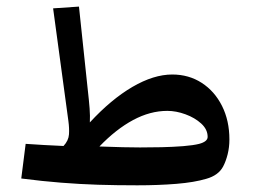

<svg xmlns="http://www.w3.org/2000/svg" viewBox="-20 -551 759 577"><path d="M392.6 5.9Q329.6 5.9 274.4 4.2Q219.2 2.4 163.8 -2Q108.4 -6.3 43.9 -14.6L57.1 -118.7Q81.5 -117.2 112.5 -115.2Q143.6 -113.3 170.9 -112.3Q186 -128.4 187.3 -147.2Q188.5 -166 185.5 -187.5L139.6 -525.9L217.3 -531.2L243.2 -286.6Q247.6 -248 249.3 -225.3Q251 -202.6 250 -183.1Q314 -252.4 377.9 -289.8Q441.9 -327.1 497.6 -327.1Q547.4 -327.1 586.2 -302Q625 -276.9 647.2 -232.7Q669.4 -188.5 669.4 -131.8Q669.4 -108.4 664.1 -87.2Q658.7 -65.9 650.4 -50.3Q636.2 -23.9 600.1 -13.7Q564 -2.9 510 1.5Q456.1 5.9 392.6 5.9ZM482.9 -217.8Q431.2 -217.8 379.9 -190.2Q328.6 -162.6 278.8 -110.8Q320.3 -109.4 348.6 -108.6Q377 -107.9 400.9 -107.9Q430.7 -107.9 465.3 -108.6Q500 -109.4 530.8 -111.8Q561.5 -114.3 578.6 -118.7Q604 -125.5 604 -139.6Q604 -162.1 584.7 -179.7Q565.4 -197.3 537.4 -207.5Q509.3 -217.8 482.9 -217.8Z"/></svg>

Font: Markazi Text
Style: Bold
Weight: 700
Designer: Borna Izadpanah (Arabic designer), Fiona Ross (Arabic design director) and Florian Runge (Latin designer)
Foundry: Borna Izadpanah and Florian Runge
Version: Version 1.001; ttfautohint (v1.8.3)